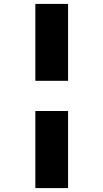

<svg xmlns="http://www.w3.org/2000/svg" viewBox="-20 -760 529 982"><path d="M160.8 202V-192.3H328.2V202ZM160.8 -346.7V-740H328.2V-346.7Z"/></svg>

Font: Lexend Mega
Style: Regular
Weight: 400
Designer: Bonnie Shaver-Troup, Thomas Jockin
Foundry: Lexend
Version: Version 1.007